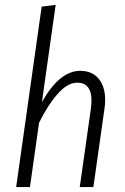

<svg xmlns="http://www.w3.org/2000/svg" viewBox="-20 -763 509 783"><path d="M307.1 -474.1Q362.8 -474.1 389.6 -431.9Q416.5 -389.6 405.8 -317.9L360.8 0H305.2L350.1 -315.9Q366.2 -425.8 294.9 -425.8Q255.4 -425.8 215.1 -380.1Q174.8 -334.5 139.2 -262.2L102.1 0H45.9L149.9 -735.8L207 -743.2L150.9 -346.2Q222.2 -474.1 307.1 -474.1Z"/></svg>

Font: Fira Sans Compressed Light
Style: Italic
Weight: 300
Width: 3
Italic angle: -8°
Designer: Carrois Corporate & Edenspiekermann AG
Foundry: Carrois Corporate GbR & Edenspiekermann AG
Version: Version 4.203;PS 004.203;hotconv 1.0.88;makeotf.lib2.5.64775